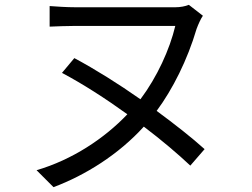

<svg xmlns="http://www.w3.org/2000/svg" viewBox="-20 -727 1040 793"><path d="M825 -111C773 -158 703 -213 627 -269C693 -358 754 -479 792 -608C800 -629 809 -649 818 -662L760 -707C745 -701 725 -697 704 -697H292C254 -697 213 -700 185 -702V-617C213 -618 256 -620 292 -620H704C681 -523 629 -409 560 -317C469 -381 373 -441 287 -487L236 -426C321 -381 416 -320 506 -255C411 -155 278 -67 131 -24L201 46C332 -3 470 -89 574 -204C648 -148 715 -91 766 -43Z"/></svg>

Font: Noto Sans CJK SC Regular
Style: Regular
Weight: 400
Designer: Ryoko NISHIZUKA (kana & ideographs); Paul D. Hunt (Latin, Greek & Cyrillic); Wenlong ZHANG (bopomofo); Sandoll Communica
Foundry: Adobe Systems Incorporated
Version: Version 1.004;PS 1.004;hotconv 1.0.82;makeotf.lib2.5.63406